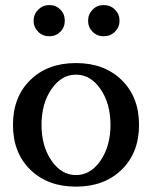

<svg xmlns="http://www.w3.org/2000/svg" viewBox="-20 -712 589 745"><path d="M171.4 -571.3Q145.5 -571.3 127.9 -588.9Q110.4 -606.4 110.4 -631.8Q110.4 -656.7 128.4 -674.6Q146.5 -692.4 171.4 -692.4Q196.8 -692.4 214.1 -675Q231.4 -657.7 231.4 -631.8Q231.4 -606 214.1 -588.6Q196.8 -571.3 171.4 -571.3ZM321.8 -631.8Q321.8 -656.7 339.4 -674.6Q356.9 -692.4 382.3 -692.4Q408.2 -692.4 426 -674.8Q443.8 -657.2 443.8 -631.8Q443.8 -606.4 426 -588.9Q408.2 -571.3 382.3 -571.3Q356.4 -571.3 339.1 -588.9Q321.8 -606.4 321.8 -631.8ZM274.9 12.2Q164.6 12.2 97.4 -53.7Q30.3 -119.6 30.3 -227.5Q30.3 -335.4 97.4 -401.4Q164.6 -467.3 274.9 -467.3Q384.8 -467.3 452.1 -401.4Q519.5 -335.4 519.5 -227.5Q519.5 -119.6 452.1 -53.7Q384.8 12.2 274.9 12.2ZM179.7 -88.9Q218.3 -32.7 274.9 -32.7Q331.5 -32.7 370.1 -88.9Q408.7 -145 408.7 -227.5Q408.7 -310.1 370.1 -366.2Q331.5 -422.4 274.9 -422.4Q218.3 -422.4 179.7 -366.2Q141.1 -310.1 141.1 -227.5Q141.1 -145 179.7 -88.9Z"/></svg>

Font: Elstob 6pt Medium
Style: Regular
Weight: 500
Designer: Peter S. Baker
Version: Version 1.015